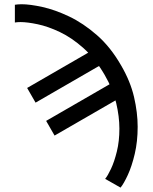

<svg xmlns="http://www.w3.org/2000/svg" viewBox="-20 -752 706 888"><path d="M144.5 -277.3 494.6 -479.5 455.6 -547.4 105.5 -345.2ZM232.4 -125 582.5 -327.1 543.5 -395 193.4 -192.9ZM540 -449.7Q491.2 -534.7 428 -589.8Q364.7 -645 299.3 -676Q233.9 -707 176 -719.7Q118.2 -732.4 80.1 -732.4Q70.8 -732.4 63 -731.7Q55.2 -731 48.8 -730V-647.9Q54.2 -648.9 60.8 -649.4Q67.4 -649.9 75.2 -649.9Q106 -649.9 153.8 -639.9Q201.7 -629.9 256.8 -603.8Q312 -577.6 366 -529.5Q419.9 -481.4 463.9 -405.8Q502.4 -339.4 517.3 -276.1Q532.2 -212.9 532.2 -157.2Q532.2 -99.1 520.5 -51.5Q508.8 -3.9 493.4 28.8Q478 61.5 466.3 75.2L537.6 115.7Q552.7 97.2 571.3 56.9Q589.8 16.6 603.3 -40.5Q616.7 -97.7 616.7 -165.5Q616.7 -231 599.9 -303.5Q583 -376 540 -449.7Z"/></svg>

Font: Giphurs SC
Style: Regular
Weight: 400
Version: Version 0.920